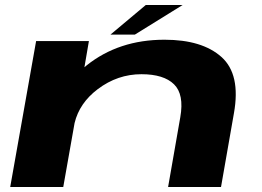

<svg xmlns="http://www.w3.org/2000/svg" viewBox="-20 -751 1054 771"><path d="M21 0 125 -586H337L319 -481Q323.5 -484.5 328 -488.5Q457 -591.5 640.5 -591.5Q792 -591.5 869.5 -522Q947 -452.5 919.5 -297L867.5 0H655L704 -280.5Q720 -372 678.8 -412.5Q637.5 -453 548 -453Q452 -453 372.5 -393Q299 -337.5 279.5 -257L234 0ZM423.5 -612 565.5 -731H713.5L521.5 -612Z"/></svg>

Font: Anybody UltraExpanded Regular
Style: Bold Italic
Weight: 700
Width: 9
Italic angle: -10°
Designer: Tyler Finck
Foundry: Etcetera Type Company
Version: Version 1.010; ttfautohint (v1.8.3) -l 8 -r 50 -G 200 -x 14 